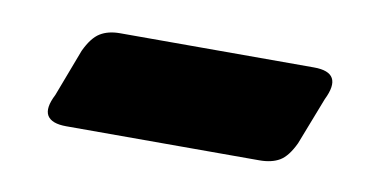

<svg xmlns="http://www.w3.org/2000/svg" viewBox="-31 -391 442 232"><g transform="rotate(10 190.0 -275.0)"><path d="M340 -336.5Q377 -336.5 359.5 -301L337 -243Q329 -226 319.2 -220.2Q309.5 -214.5 294.5 -214.5H57.5Q39.5 -214.5 34.2 -223.2Q29 -232 38 -249.5L60 -307.5Q68 -324.5 77.8 -330.5Q87.5 -336.5 102 -336.5Z"/></g></svg>

Font: Fraunces
Style: Italic
Weight: 900
Italic angle: -16°
Version: Version 1.000;[0bf87f6ff]